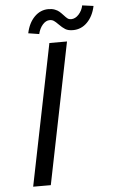

<svg xmlns="http://www.w3.org/2000/svg" viewBox="-60 -936 574 975"><g transform="rotate(-5 227.0 -448.0)"><path d="M214.4 -719.7H304.2L158.7 0H68.8ZM224.1 -891.6Q243.2 -891.6 256.8 -886.2Q270.5 -880.9 279.1 -873.5Q287.6 -866.2 298.8 -854Q309.6 -841.8 317.1 -836.2Q324.7 -830.6 335 -830.6Q356.4 -830.6 374 -849.9Q391.6 -869.1 397 -895.5L454.1 -887.7Q443.4 -836.4 412.8 -805.4Q382.3 -774.4 339.8 -774.4Q315.4 -774.4 300.8 -783.4Q286.1 -792.5 269 -810.1Q256.3 -823.2 247.3 -829.3Q238.3 -835.4 226.1 -835.4Q206.5 -835.4 190.2 -816.9Q173.8 -798.3 167 -769.5L111.8 -778.3Q122.6 -830.1 152.8 -860.8Q183.1 -891.6 224.1 -891.6Z"/></g></svg>

Font: Reddit Sans Chocolate
Style: Italic
Weight: 400
Italic angle: -11.25°
Designer: Stephen Hutchings
Version: Version 1.013